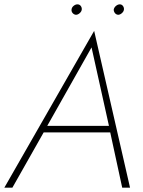

<svg xmlns="http://www.w3.org/2000/svg" viewBox="-37 -863 656 883"><path d="M146 -254H488L484 -284H158ZM384 -645 467 -271 468 -263 525 0H561L396 -721L-17 0H20L170 -265L174 -273ZM486 -819Q486 -810 491.5 -803Q497 -796 506 -795Q515 -795 523.5 -802.5Q532 -810 533 -819Q534 -828 528.5 -835.5Q523 -843 514 -843Q505 -843 496.5 -836Q488 -829 486 -819ZM292 -819Q291 -810 297 -803Q303 -796 312 -795Q321 -795 329.5 -802.5Q338 -810 339 -819Q340 -828 334.5 -835.5Q329 -843 319 -843Q310 -843 301.5 -836Q293 -829 292 -819Z"/></svg>

Font: Jost ExtraLight
Style: Italic
Weight: 250
Italic angle: -5°
Version: Version 3.710